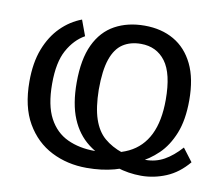

<svg xmlns="http://www.w3.org/2000/svg" viewBox="-71 -685 915 785"><g transform="rotate(10 387.0 -292.0)"><path d="M335 15Q255 15 189 -18.5Q123 -52 83.5 -120Q44 -188 44 -293Q44 -371 66 -428Q88 -485 126 -523Q164 -561 212 -579L236 -514Q193 -490 165 -439.5Q137 -389 137 -300Q137 -210 165 -157.5Q193 -105 242.5 -82Q292 -59 355 -59Q439 -59 494.5 -86Q550 -113 578 -170Q606 -227 606 -315Q606 -424 569 -473.5Q532 -523 467 -523Q423 -523 392 -502.5Q361 -482 345 -435.5Q329 -389 329 -309Q330 -235 346 -187.5Q362 -140 393 -113.5Q424 -87 468 -72L441 -24Q379 -41 332 -77Q285 -113 260 -173Q235 -233 235 -322Q235 -419 264 -480Q293 -541 346 -570Q399 -599 469 -599Q539 -599 591 -569Q643 -539 672 -479.5Q701 -420 701 -330Q701 -248 678.5 -192Q656 -136 619.5 -101Q583 -66 540 -46L539 -39Q501 -13 449.5 1Q398 15 335 15ZM560 8Q508 8 458 -8L486 -72Q506 -67 528.5 -63Q551 -59 567 -59Q609 -59 644 -78.5Q679 -98 713 -136L754 -82Q714 -34 663.5 -13Q613 8 560 8Z"/></g></svg>

Font: Podkova Medium
Style: Regular
Weight: 500
Designer: Ilya Yudin
Foundry: Cyreal (www.cyreal.org)
Version: Version 2.103